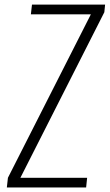

<svg xmlns="http://www.w3.org/2000/svg" viewBox="-20 -830 485 850"><path d="M10.3 0 15.1 -43 382.3 -766.6H116.7L121.6 -809.6H445.3L441.9 -775.9L70.3 -43H365.7L361.3 0Z"/></svg>

Font: Oswald
Style: Extra-Light
Weight: 200
Designer: Vernon Adams
Foundry: Vernon Adams
Version: 3.0; ttfautohint (v0.94.23-7a4d-dirty) -l 8 -r 50 -G 200 -x 